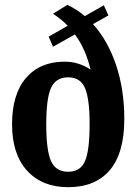

<svg xmlns="http://www.w3.org/2000/svg" viewBox="-20 -766 572 797"><path d="M263 11Q155 11 92.5 -57.5Q30 -126 30 -250Q30 -375 88 -442.5Q146 -510 248 -510Q307 -510 356 -477Q346 -519 330 -555.5Q314 -592 291 -623L200 -572L182 -614L261 -659Q248 -673 232.5 -685.5Q217 -698 200 -709L260 -746Q280 -736 298 -724.5Q316 -713 332 -699L411 -744L430 -702L366 -666Q428 -597 462 -495.5Q496 -394 496 -272Q496 -131 436 -60Q376 11 263 11ZM263 -53Q314 -53 333 -97.5Q352 -142 352 -251Q352 -355 333 -400Q314 -445 263 -445Q212 -445 192 -401.5Q172 -358 172 -250Q172 -141 192 -97Q212 -53 263 -53Z"/></svg>

Font: Arsenal SC
Style: Bold
Weight: 700
Designer: Andrij Shevchenko
Foundry: Stairsfor
Version: Version 2.001; ttfautohint (v1.8.4.7-5d5b)